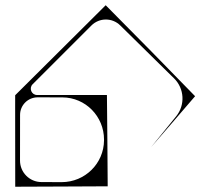

<svg xmlns="http://www.w3.org/2000/svg" viewBox="-20 -713 803 730"><path d="M387.4 -687.5C385.6 -689.4 383.7 -691.2 381.9 -693.1C380 -691.2 378.1 -689.4 376.2 -687.5C290.9 -603.2 122.6 -435.6 37.7 -350.9C37.6 -338.7 37.6 -324.9 37.6 -309.9C37.6 -219.4 37.9 -85.5 37.9 -12.1C37.9 -9.1 37.9 -6.1 37.9 -3.1C37.9 -3.1 46.9 -3.1 46.9 -3.1C102.7 -3.3 158.6 -3.5 214.4 -3.8C270.2 -4 326 -4.3 381.8 -4.6C384.3 -4.6 386.9 -4.6 389.4 -4.6C389.4 -7.1 389.4 -9.6 389.4 -12.1C388.9 -95.5 387.7 -263.6 386.6 -347C386.6 -348.6 386.6 -350.2 386.5 -351.9C385 -351.8 383.4 -351.8 381.8 -351.8C294.9 -351.8 207.9 -351.8 121 -351.8C99.7 -351.8 89 -377.6 104.1 -392.7C170.9 -459.4 258.8 -547.1 327.5 -616C357.7 -646.2 406.5 -646.4 437 -616.5C502.8 -551.6 590.2 -465.5 629.4 -427.2C633.5 -423.2 637.5 -419.3 641.6 -415.3C681.2 -376.5 684.8 -314 649.8 -270.9C616.2 -229.5 581 -186.2 554.6 -153.7C601.5 -207 672.6 -290.3 719.6 -344.7C720.3 -345.5 721 -346.4 721.8 -347.2C721 -348 720.2 -348.9 719.4 -349.7C719.4 -349.7 719.4 -349.7 719.4 -349.6C627 -445.1 482.2 -592.3 387.4 -687.5ZM375.5 -182.3C375.5 -181.4 375.5 -180.5 375.5 -179.5C374.9 -91.2 302.9 -20.5 214.5 -20.5C214.5 -20.5 214.5 -20.5 214.4 -20.5C214.4 -20.5 137.4 -20.8 137.4 -20.8C92.4 -20.9 56.1 -57.5 56.1 -102.4C56.2 -160.4 56.2 -218.3 56.3 -276.3C56.4 -313.2 86.3 -343 123.2 -342.9C154.5 -342.8 185.8 -342.8 217.1 -342.7C217.1 -342.7 217.1 -342.7 217.1 -342.7C305.2 -342.5 375.5 -270.5 375.5 -182.3Z"/></svg>

Font: Stal Type
Style: Glyph
Weight: 400
Version: Version 1.0